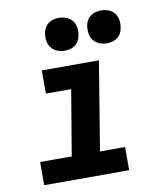

<svg xmlns="http://www.w3.org/2000/svg" viewBox="-84 -828 769 897"><g transform="rotate(-10 300.0 -379.0)"><path d="M53 0V-110H203L255 -420H135V-530H406L337 -110H456V0ZM456 -602Q438 -602 421 -609Q404 -616 393.5 -629.5Q383 -643 380 -661.5Q377 -680 380 -699Q382 -712 389 -724Q396 -736 407 -744Q418 -752 431 -755Q444 -758 456 -758Q475 -758 492 -751Q509 -744 519.5 -730.5Q530 -717 533 -698.5Q536 -680 532 -661Q530 -648 523.5 -636Q517 -624 506 -616Q495 -608 482 -605Q469 -602 456 -602ZM256 -602Q238 -602 221 -609Q204 -616 193.5 -629.5Q183 -643 180 -661.5Q177 -680 180 -699Q182 -712 189 -724Q196 -736 207 -744Q218 -752 231 -755Q244 -758 256 -758Q275 -758 292 -751Q309 -744 319.5 -730.5Q330 -717 333 -698.5Q336 -680 332 -661Q330 -648 323.5 -636Q317 -624 306 -616Q295 -608 282 -605Q269 -602 256 -602Z"/></g></svg>

Font: Iosevka Slab XBdExObl
Style: Regular
Weight: 800
Width: 7
Italic angle: -9°
Monospace: yes
Designer: Belleve Invis
Foundry: Belleve Invis
Version: Version 11.1.0; ttfautohint (v1.8.3)